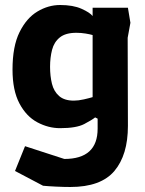

<svg xmlns="http://www.w3.org/2000/svg" viewBox="-20 -504 581 767"><path d="M261 243Q236 243 204 241.5Q172 240 152 238L40 179L80 80L237 131Q370 131 370 10V-30L360 -35Q348 -25 316.5 -8.5Q285 8 220 8Q173 8 129 -15.5Q85 -39 57.5 -91Q30 -143 30 -226Q30 -319 58 -375.5Q86 -432 129.5 -458Q173 -484 220 -484Q272 -484 305.5 -469Q339 -454 350 -440V-473H491L501 -413L490 -353L491 -1Q491 115 437 179Q383 243 261 243ZM275 -102Q293 -102 315 -107Q337 -112 350 -116V-364Q340 -367 322 -370Q304 -373 285 -373Q242 -373 219 -354.5Q196 -336 188 -305Q180 -274 180 -237Q180 -200 187.5 -169.5Q195 -139 216 -120.5Q237 -102 275 -102Z"/></svg>

Font: Rowdies Light
Style: Regular
Weight: 300
Designer: Jaikishan Patel
Version: Version 1.000; ttfautohint (v1.8.3)